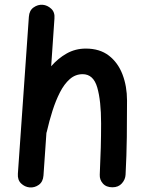

<svg xmlns="http://www.w3.org/2000/svg" viewBox="-20 -753 629 828"><path d="M107.4 55.2Q86.9 53.2 71 38.1Q55.2 22.9 57.1 -3.9L104.5 -680.7Q106.4 -708 124.8 -720.9Q143.1 -733.9 164.1 -732.4Q184.6 -730.5 200.9 -715.3Q217.3 -700.2 214.8 -672.9L200.7 -467.3Q230.5 -501.5 267.8 -522.5Q305.2 -543.5 350.1 -543.5Q410.2 -543.5 449.5 -513.2Q488.8 -482.9 508.3 -431.9Q527.8 -380.9 527.8 -319.3Q527.8 -241.7 526.9 -161.6Q525.9 -81.5 521.5 0.5Q520.5 21 505.6 37.8Q490.7 54.7 464.8 54.7Q438 54.7 423.6 38.3Q409.2 22 410.2 0.5Q413.1 -61.5 414.6 -115.5Q416 -169.4 416 -220.7Q416 -318.4 399.4 -375.7Q382.8 -433.1 336.4 -433.1Q305.2 -433.1 281 -411.9Q256.8 -390.6 238.5 -354.7Q220.2 -318.8 206.3 -275.1Q192.4 -231.4 182.1 -186Q181.6 -182.6 180.2 -179.7L167.5 3.9Q165.5 31.2 147.2 44.2Q128.9 57.1 107.4 55.2Z"/></svg>

Font: Mikhak SemiBold
Style: Regular
Weight: 600
Designer: Amin Abedi
Version: Version 3.3